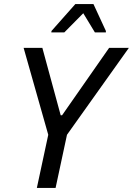

<svg xmlns="http://www.w3.org/2000/svg" viewBox="-20 -923 653 943"><path d="M161 0 217 -261 96 -688H188L278 -357H285L516 -688H613L309 -261L253 0ZM232 -764 233 -771 350 -903H439L500 -771V-764H446L389 -858L296 -764Z"/></svg>

Font: Saira Semi Condensed
Style: Italic
Weight: 400
Width: 4
Italic angle: -12°
Designer: Hector Gatti with collaboration of the Omnibus-Type team
Foundry: Omnibus-Type
Version: Version 1.001; ttfautohint (v1.8)